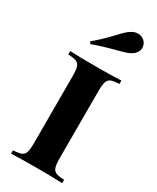

<svg xmlns="http://www.w3.org/2000/svg" viewBox="-217 -922 806 985"><g transform="rotate(30 186.0 -429.5)"><path d="M34.2 0ZM290.5 -859.4Q306.6 -859.4 319.8 -851.8Q333 -844.2 340.3 -830.6Q346.2 -818.8 346.2 -807.1Q346.2 -792 337.4 -778.6Q328.6 -765.1 313 -756.3Q298.3 -748 282.7 -743.2Q267.1 -738.3 235.4 -730Q158.7 -710.4 104.5 -689.9L97.7 -702.6Q147 -742.7 196.8 -796.9Q218.8 -820.3 231.4 -831.8Q244.1 -843.3 259.8 -851.6Q273.9 -859.4 290.5 -859.4ZM261.7 -502V-106Q261.7 -68.4 267.3 -51.3Q272.9 -34.2 288.1 -27.8Q303.2 -21.5 336.9 -20V0Q285.2 -2.9 188.5 -2.9Q83 -2.9 33.7 0V-20Q67.4 -21.5 82.5 -27.8Q97.7 -34.2 103.3 -51.3Q108.9 -68.4 108.9 -106V-502Q108.9 -539.6 103.3 -556.6Q97.7 -573.7 82.5 -580.1Q67.4 -586.4 33.7 -587.9V-607.9Q82.5 -605 188.5 -605Q285.2 -605 336.9 -607.9V-587.9Q302.7 -586.4 287.8 -580.1Q272.9 -573.7 267.3 -556.9Q261.7 -540 261.7 -502Z"/></g></svg>

Font: TypoPRO Playfair Display SC
Style: Bold
Weight: 700
Designer: Claus Eggers Sørensen
Foundry: Claus Eggers Sørensen
Version: Version 1.004;PS 001.004;hotconv 1.0.70;makeotf.lib2.5.58329